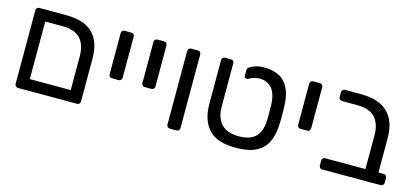

<svg xmlns="http://www.w3.org/2000/svg" viewBox="-54 -945 2848 1324"><g transform="rotate(15 1370.5 -283.0)"><path d="M100 0Q90 0 83.5 -6.5Q77 -13 77 -23V-548Q77 -558 83.5 -564.5Q90 -571 100 -571H291Q377 -571 433 -543.5Q489 -516 516.5 -462Q544 -408 544 -327V-23Q544 -13 538 -6.5Q532 0 521 0ZM163 -80H455V-322Q455 -402 415 -446.5Q375 -491 286 -491H163Z M709 -232Q699 -232 692.5 -238.5Q686 -245 686 -255V-548Q686 -558 692.5 -564.5Q699 -571 709 -571H757Q767 -571 773 -564.5Q779 -558 779 -548V-255Q779 -245 773 -238.5Q767 -232 757 -232Z M943 -232Q933 -232 926.5 -238.5Q920 -245 920 -255V-548Q920 -558 926.5 -564.5Q933 -571 943 -571H991Q1001 -571 1007 -564.5Q1013 -558 1013 -548V-255Q1013 -245 1007 -238.5Q1001 -232 991 -232Z M1184 0Q1174 0 1167.5 -6.5Q1161 -13 1161 -23V-548Q1161 -558 1167.5 -564.5Q1174 -571 1184 -571H1231Q1242 -571 1248 -564.5Q1254 -558 1254 -548V-23Q1254 -13 1248 -6.5Q1242 0 1231 0Z M1655 10Q1521 10 1462 -55Q1403 -120 1403 -235V-548Q1403 -558 1409.5 -564.5Q1416 -571 1426 -571H1467Q1478 -571 1484 -564.5Q1490 -558 1490 -548V-240Q1490 -160 1531 -116Q1572 -72 1655 -72Q1738 -72 1776.5 -112Q1815 -152 1817 -232Q1818 -242 1817.5 -262.5Q1817 -283 1817 -304Q1817 -325 1817 -335Q1815 -418 1781.5 -456Q1748 -494 1694 -494Q1677 -494 1655 -488Q1633 -482 1618 -472Q1609 -467 1599 -471.5Q1589 -476 1589 -487V-518Q1589 -528 1591 -535.5Q1593 -543 1602 -549Q1622 -561 1645.5 -568.5Q1669 -576 1706 -576Q1771 -576 1815 -551.5Q1859 -527 1882.5 -476Q1906 -425 1907 -345Q1908 -335 1908 -311Q1908 -287 1908 -262Q1908 -237 1907 -227Q1905 -151 1879.5 -97.5Q1854 -44 1799.5 -17Q1745 10 1655 10Z M2055 -232Q2045 -232 2038.5 -238.5Q2032 -245 2032 -255V-548Q2032 -558 2038.5 -564.5Q2045 -571 2055 -571H2103Q2113 -571 2119 -564.5Q2125 -558 2125 -548V-255Q2125 -245 2119 -238.5Q2113 -232 2103 -232Z M2272 0Q2262 0 2255.5 -6.5Q2249 -13 2249 -23V-57Q2249 -67 2255.5 -73.5Q2262 -80 2272 -80H2559V-322Q2559 -402 2519 -446.5Q2479 -491 2390 -491H2282Q2272 -491 2265.5 -497.5Q2259 -504 2259 -514V-548Q2259 -558 2265.5 -564.5Q2272 -571 2282 -571H2395Q2481 -571 2538 -543Q2595 -515 2623.5 -460.5Q2652 -406 2652 -325V-80H2689Q2699 -80 2705.5 -73.5Q2712 -67 2712 -57V-23Q2712 -13 2705.5 -6.5Q2699 0 2689 0Z"/></g></svg>

Font: Rubik Light
Style: Regular
Weight: 400
Version: Version 2.101